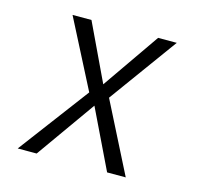

<svg xmlns="http://www.w3.org/2000/svg" viewBox="-77 -556 655 637"><g transform="rotate(15 250.0 -237.5)"><path d="M97 -475H162L255 -279L391 -475H455L285 -241L407 0H343L245 -203L101 0H36L217 -241Z"/></g></svg>

Font: TypoPRO Lekton
Style: Italic
Weight: 400
Italic angle: -9.3°
Designer: Paolo Mazzetti, Luciano Perondi, Raffaele Flato, Elena Papassissa, Emilio Macchia, Michela Povoleri, Tobias Seemiller, R
Version: Version 3.000